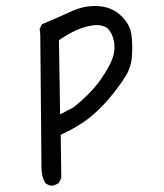

<svg xmlns="http://www.w3.org/2000/svg" viewBox="-20 -487 540 633"><path d="M414.6 -298.3Q416 -314 416 -332Q416 -350.1 413.6 -370.1Q410.2 -404.3 381.3 -433.1Q347.2 -467.3 292 -467.3Q254.4 -467.3 214.8 -449.2Q166.5 -427.2 118.7 -407.2L110.8 -392.1L112.8 -372.1L116.7 58.6V66.4Q116.7 94.2 128.9 116.2Q138.2 123.5 150.4 125.5Q163.1 123.5 173.8 116.2L182.1 100.1L180.2 -42.5Q213.4 -58.1 240.2 -74.7Q287.6 -103 335.4 -157.2Q353.5 -177.7 373 -204.6Q383.8 -219.2 393.1 -234.4Q411.6 -263.2 414.6 -298.3ZM300.3 -404.3Q320.8 -404.3 334.5 -393.6L336.9 -390.6Q351.1 -377 356.4 -346.2Q357.4 -338.4 357.4 -329.6Q357.4 -303.7 341.3 -272.9Q312.5 -217.8 270.5 -175.8Q250 -155.3 222.7 -133.3L178.2 -109.9L174.3 -354.5Q209.5 -378.4 236.6 -389.6Q263.7 -400.9 289.6 -403.8Q294.9 -404.3 300.3 -404.3Z"/></svg>

Font: Bakudai
Style: ExtraLight
Weight: 200
Version: Version 1.48